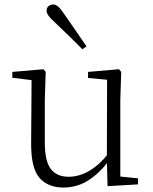

<svg xmlns="http://www.w3.org/2000/svg" viewBox="-20 -823 683 857"><path d="M263 14Q193 14 155.5 -30Q118 -74 119 -185L121 -478L140 -463L35 -476V-502L174 -514L184 -502L180 -377V-188Q180 -103 207 -68.5Q234 -34 286 -34Q334 -34 379.5 -61Q425 -88 463 -137L482 -103H464Q425 -51 375 -18.5Q325 14 263 14ZM460 8 457 -116V-117L458 -467L373 -475V-502L511 -514L521 -502L517 -377V-35L596 -27V0ZM366 -616 348 -603Q316 -635 284.5 -666Q253 -697 225 -723Q205 -741 196.5 -753Q188 -765 188 -775Q188 -789 197 -796Q206 -803 217 -803Q228 -803 238.5 -794.5Q249 -786 264 -764Q288 -730 314 -692Q340 -654 366 -616Z"/></svg>

Font: Noto Serif SC ExtraLight ExtraLight
Style: Regular
Weight: 250
Version: Version 2.002-H1;hotconv 1.1.0;makeotfexe 2.6.0